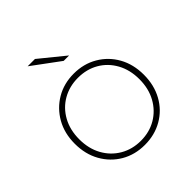

<svg xmlns="http://www.w3.org/2000/svg" viewBox="-194 -859 1002 1002"><g transform="rotate(-45 307.0 -358.5)"><path d="M307 3Q234 3 176.5 -30.5Q119 -64 85.5 -123.5Q52 -183 52 -260Q52 -337 85.5 -396Q119 -455 176.5 -489Q234 -523 307 -523Q380 -523 438 -489Q496 -455 529 -396Q562 -337 562 -260Q562 -183 529 -123.5Q496 -64 438 -30.5Q380 3 307 3ZM307 -27Q371 -27 421 -56.5Q471 -86 500 -138.5Q529 -191 529 -260Q529 -329 500 -381.5Q471 -434 421 -463Q371 -492 307 -492Q244 -492 193.5 -463Q143 -434 114 -381.5Q85 -329 85 -260Q85 -191 114 -138.5Q143 -86 193.5 -56.5Q244 -27 307 -27ZM317 -607 164 -720H218L357 -607Z"/></g></svg>

Font: Montserrat ExtraLight
Style: Regular
Weight: 200
Designer: Julieta Ulanovsky
Foundry: Julieta Ulanovsky
Version: Version 9.000; ttfautohint (v1.8.4.7-5d5b)